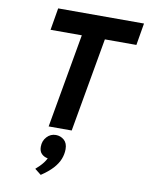

<svg xmlns="http://www.w3.org/2000/svg" viewBox="-104 -774 878 1140"><g transform="rotate(10 335.0 -204.0)"><path d="M218.5 0 318.5 -567H130L152.5 -700H670L647.5 -567H457.5L357.5 0ZM222 291.5 184 261.5Q196.5 250.5 208 239Q219.5 227.5 229.2 214.8Q239 202 246 187.5Q224 184 208.8 169.2Q193.5 154.5 193.5 126.5Q193.5 91 215.8 66.8Q238 42.5 270 42.5Q298.5 42.5 319.8 61Q341 79.5 341 116Q341 146 329.5 175.5Q318 205 291.8 233.8Q265.5 262.5 222 291.5Z"/></g></svg>

Font: Overpass ExtraBold
Style: Italic
Weight: 800
Italic angle: -10°
Designer: Delve Withrington, Dave Bailey, Thomas Jockin
Foundry: Delve Fonts LLC
Version: Version 4.000